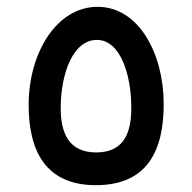

<svg xmlns="http://www.w3.org/2000/svg" viewBox="-20 -541 564 563"><path d="M261 2C412 2 460 -99 460 -236C460 -382 388 -521 266 -521C146 -521 64 -386 64 -233C64 -93 118 2 261 2ZM262 -94C181 -94 158 -152 158 -224C158 -323 193 -424 264 -424C333 -424 365 -322 365 -225C365 -160 349 -94 262 -94Z"/></svg>

Font: Noto Sans Arabic SemCond Med
Style: Regular
Weight: 500
Width: 4
Designer: Monotype Design Team, Nadine Chahine, Nizar Qandah and Khaled Hosny
Foundry: Monotype Imaging Inc.
Version: Version 2.012